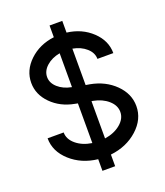

<svg xmlns="http://www.w3.org/2000/svg" viewBox="-153 -874 903 1053"><g transform="rotate(-20 299.0 -348.0)"><path d="M260.7 -413.1 261.7 -412.1V-610.4Q213.9 -601.6 183.1 -574Q152.3 -546.4 152.3 -510.7Q152.3 -476.1 182.9 -449Q213.4 -421.9 260.7 -413.1ZM40 -194.8H133.8Q133.8 -155.3 169.9 -125Q206.1 -94.7 261.7 -86.4V-317.9L245.1 -321.3Q164.6 -336.4 112.1 -389.4Q59.6 -442.4 59.6 -510.7Q59.6 -583.5 117.4 -638.4Q175.3 -693.4 261.7 -704.1V-772.5H335.9V-704.1Q422.4 -693.4 480.5 -638.4Q538.6 -583.5 538.6 -510.7H445.8Q445.8 -546.4 414.8 -574Q383.8 -601.6 335.9 -610.4V-397.9L359.4 -394Q445.8 -377.9 502 -322.3Q558.1 -266.6 558.1 -194.8Q558.1 -118.2 494.1 -60.5Q430.2 -2.9 335.9 7.8V75.7H261.7V7.8Q167.5 -2.9 103.8 -60.5Q40 -118.2 40 -194.8ZM343.8 -302.7 335.9 -303.7V-86.4Q391.6 -94.7 428 -125Q464.4 -155.3 464.4 -194.8Q464.4 -232.9 430.7 -262.7Q397 -292.5 343.8 -302.7Z"/></g></svg>

Font: Basically A Sans Serif Medium
Style: Regular
Weight: 500
Designer: Hyung-Suk Kim
Foundry: Mental Design
Version: 1.000